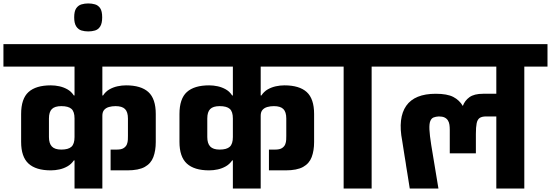

<svg xmlns="http://www.w3.org/2000/svg" viewBox="-56 -1098 3208 1118"><path d="M588 -227Q597 -227 606.5 -227Q616 -227 625 -227Q651 -227 664.5 -236Q678 -245 683 -258Q688 -271 688.5 -284.5Q689 -298 689 -307Q689 -333 689 -358Q689 -383 689 -408Q689 -446 672 -463Q655 -480 617 -480Q596 -480 578.5 -475Q561 -470 550.5 -458Q540 -446 540 -424V0H378V-164Q377 -164 376.5 -164Q376 -164 374 -164Q359 -142 337 -129.5Q315 -117 290 -111.5Q265 -106 240 -106Q153 -106 110 -145.5Q67 -185 67 -272Q67 -313 67 -353.5Q67 -394 67 -434Q67 -523 110 -562Q153 -601 240 -601Q265 -601 290 -595.5Q315 -590 337 -577.5Q359 -565 374 -542H378V-710H-36V-841H958V-710H540V-542H544Q559 -565 581 -577.5Q603 -590 628 -595.5Q653 -601 678 -601Q765 -601 808 -562Q851 -523 851 -434V-271Q851 -221 837 -183.5Q823 -146 787 -126Q751 -106 685 -106H588ZM229 -300Q229 -263 246 -245Q263 -227 301 -227Q342 -227 360 -243.5Q378 -260 378 -300V-408Q378 -448 360 -464Q342 -480 301 -480Q263 -480 246 -463Q229 -446 229 -408Z M458 -915Q437 -915 418.5 -920.5Q400 -926 388 -944Q376 -962 376 -997Q376 -1033 388 -1050Q400 -1067 418.5 -1072.5Q437 -1078 458 -1078Q479 -1078 497.5 -1072.5Q516 -1067 527.5 -1050Q539 -1033 539 -997Q539 -962 527.5 -944Q516 -926 497.5 -920.5Q479 -915 458 -915Z M1510 -227Q1519 -227 1528.5 -227Q1538 -227 1547 -227Q1573 -227 1586.5 -236Q1600 -245 1605 -258Q1610 -271 1610.5 -284.5Q1611 -298 1611 -307Q1611 -333 1611 -358Q1611 -383 1611 -408Q1611 -446 1594 -463Q1577 -480 1539 -480Q1518 -480 1500.5 -475Q1483 -470 1472.5 -458Q1462 -446 1462 -424V0H1300V-164Q1299 -164 1298.5 -164Q1298 -164 1296 -164Q1281 -142 1259 -129.5Q1237 -117 1212 -111.5Q1187 -106 1162 -106Q1075 -106 1032 -145.5Q989 -185 989 -272Q989 -313 989 -353.5Q989 -394 989 -434Q989 -523 1032 -562Q1075 -601 1162 -601Q1187 -601 1212 -595.5Q1237 -590 1259 -577.5Q1281 -565 1296 -542H1300V-710H886V-841H1880V-710H1462V-542H1466Q1481 -565 1503 -577.5Q1525 -590 1550 -595.5Q1575 -601 1600 -601Q1687 -601 1730 -562Q1773 -523 1773 -434V-271Q1773 -221 1759 -183.5Q1745 -146 1709 -126Q1673 -106 1607 -106H1510ZM1151 -300Q1151 -263 1168 -245Q1185 -227 1223 -227Q1264 -227 1282 -243.5Q1300 -260 1300 -300V-408Q1300 -448 1282 -464Q1264 -480 1223 -480Q1185 -480 1168 -463Q1151 -446 1151 -408Z M1808 -710V-841H2245V-710H2108V0H1945V-710Z M2563 -205Q2563 -240 2563 -268Q2563 -296 2563 -342Q2563 -358 2561 -372Q2559 -386 2552 -397Q2545 -408 2532.5 -414Q2520 -420 2499 -420Q2481 -419 2468.5 -414Q2456 -409 2449.5 -393Q2443 -377 2444.5 -344Q2446 -311 2455 -254L2497 0H2330Q2321 -59 2316 -88.5Q2311 -118 2309.5 -128Q2308 -138 2308 -138Q2308 -138 2308 -138.5Q2308 -139 2306.5 -149Q2305 -159 2300 -188.5Q2295 -218 2286 -278Q2273 -345 2279 -396Q2285 -447 2309.5 -482Q2334 -517 2377 -534.5Q2420 -552 2481 -552Q2548 -552 2583.5 -533.5Q2619 -515 2639 -481Q2650 -512 2677.5 -532Q2705 -552 2757 -552H2834Q2834 -568 2834 -584Q2834 -600 2834 -615.5Q2834 -631 2834 -647Q2834 -663 2834 -678.5Q2834 -694 2834 -710Q2762 -710 2677.5 -710Q2593 -710 2503.5 -710Q2414 -710 2329.5 -710Q2245 -710 2173 -710Q2173 -732 2173 -754Q2173 -776 2173 -798Q2173 -820 2173 -841Q2277 -841 2400 -841Q2523 -841 2652 -841Q2781 -841 2904 -841Q3027 -841 3132 -841V-710H2997V0H2834V-420Q2834 -420 2825.5 -420Q2817 -420 2775 -420Q2750 -420 2737 -411Q2724 -402 2719.5 -380Q2715 -358 2715 -318Q2715 -309 2715 -295Q2715 -281 2715 -265Q2715 -249 2715 -233.5Q2715 -218 2715 -205Z"/></svg>

Font: Matangi Black
Style: Regular
Weight: 900
Designer: Prashant Pant
Foundry: The Graphic Ant
Version: Version 3.002